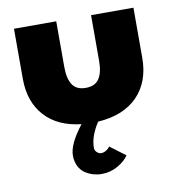

<svg xmlns="http://www.w3.org/2000/svg" viewBox="-74 -477 707 763"><g transform="rotate(-10 280.0 -95.5)"><path d="M203 -226Q203 -179.5 219.2 -154.5Q235.5 -129.5 273 -129.5Q311 -129.5 327.2 -154.5Q343.5 -179.5 343.5 -226V-410.5H514.5V-208.5Q514.5 -111.5 457.8 -53.5Q401 4.5 298 11Q263 63.5 263 111Q263 121.5 271.2 129Q279.5 136.5 287.5 136.5Q299 136.5 308.8 130.2Q318.5 124 323.5 116L385.5 162.5Q372 183.5 342 201Q312 218.5 276 218.5Q259 218.5 242.5 213.8Q226 209 210.2 198.8Q194.5 188.5 185 169.8Q175.5 151 175.5 126.5Q175.5 80.5 231 9.5Q136 -1 84.2 -58.5Q32.5 -116 32.5 -208.5V-410.5H203Z"/></g></svg>

Font: League Spartan ExtraBold
Style: Regular
Weight: 800
Foundry: The League of Moveable Type
Version: Version 2.002